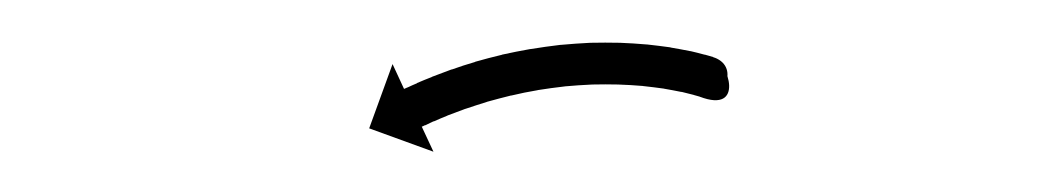

<svg xmlns="http://www.w3.org/2000/svg" viewBox="-20 -241 502 92"><path d="M315.4 -194.6C325.8 -191.2 335.2 -208.5 322.4 -213.4L315.2 -194.7C337.1 -186.3 328.9 -211.2 321.8 -213.6C321.8 -213.6 321.7 -213.6 321.7 -213.6C321.7 -213.6 321.6 -213.7 321.6 -213.7C320.4 -214.1 319.1 -214.4 317.8 -214.8C317.8 -214.8 317.8 -214.8 317.7 -214.8C317.7 -214.8 317.6 -214.8 317.6 -214.8C315.4 -215.4 313.1 -216 310.9 -216.5C310.9 -216.5 310.8 -216.5 310.8 -216.5C310.8 -216.5 310.7 -216.5 310.7 -216.5C307.6 -217.1 304.6 -217.7 301.5 -218.2C301.5 -218.2 301.4 -218.2 301.4 -218.2C301.3 -218.3 301.3 -218.3 301.3 -218.3C297.5 -218.8 293.8 -219.3 290 -219.7C290 -219.7 290 -219.7 289.9 -219.7C289.9 -219.7 289.8 -219.7 289.8 -219.7C285.6 -220.1 281.3 -220.3 277.1 -220.5C277.1 -220.5 277 -220.5 277 -220.5C276.9 -220.5 276.9 -220.5 276.9 -220.5C272.3 -220.6 267.7 -220.6 263.1 -220.5C263.1 -220.5 263.1 -220.5 263 -220.5C263 -220.5 262.9 -220.5 262.9 -220.5C258.2 -220.3 253.4 -219.9 248.7 -219.5C248.7 -219.5 248.6 -219.5 248.6 -219.5C248.5 -219.5 248.5 -219.5 248.5 -219.5C243.7 -218.9 239 -218.3 234.3 -217.5C234.3 -217.5 234.3 -217.5 234.2 -217.5C234.2 -217.5 234.1 -217.5 234.1 -217.5C229.6 -216.7 225 -215.8 220.5 -214.8C220.5 -214.8 220.5 -214.7 220.4 -214.7C220.4 -214.7 220.3 -214.7 220.3 -214.7C216.1 -213.7 211.9 -212.6 207.7 -211.4C207.7 -211.4 207.7 -211.4 207.7 -211.4C207.6 -211.3 207.6 -211.3 207.6 -211.3C203.8 -210.2 200.1 -209 196.5 -207.7C196.5 -207.7 196.4 -207.7 196.4 -207.7C196.3 -207.7 196.3 -207.7 196.3 -207.7C193.2 -206.5 190.1 -205.4 187 -204.2C187 -204.2 187 -204.2 187 -204.2C186.9 -204.2 186.9 -204.1 186.9 -204.1C184.5 -203.2 182.2 -202.2 179.8 -201.2C179.8 -201.2 179.8 -201.2 179.8 -201.2C179.8 -201.2 179.8 -201.1 179.8 -201.1C178.3 -200.5 176.8 -199.8 175.3 -199.1C175.3 -199.1 175.2 -199.1 175.2 -199.1C175.2 -199.1 175.2 -199.1 175.2 -199.1C174.7 -198.9 174.2 -198.6 173.6 -198.4L168.1 -210.3L156.9 -179.5L187.7 -168.3L182.1 -180.3C182.6 -180.5 183.1 -180.7 183.6 -181C183.6 -181 183.6 -181 183.6 -180.9C183.6 -180.9 183.6 -180.9 183.6 -180.9C185 -181.6 186.4 -182.2 187.8 -182.9C187.8 -182.9 187.8 -182.8 187.8 -182.8C187.8 -182.8 187.8 -182.8 187.8 -182.8C190 -183.8 192.2 -184.7 194.4 -185.6C194.4 -185.6 194.4 -185.6 194.4 -185.6C194.4 -185.6 194.3 -185.6 194.3 -185.6C197.2 -186.7 200.2 -187.8 203.1 -188.9C203.1 -188.9 203.1 -188.8 203 -188.8C203 -188.8 202.9 -188.8 202.9 -188.8C206.4 -190 209.9 -191.1 213.4 -192.2C213.4 -192.2 213.4 -192.2 213.3 -192.2C213.3 -192.2 213.3 -192.2 213.3 -192.2C217.2 -193.3 221.1 -194.3 225.1 -195.3C225.1 -195.3 225 -195.3 225 -195.3C224.9 -195.3 224.9 -195.2 224.9 -195.2C229.1 -196.2 233.4 -197.1 237.7 -197.8C237.7 -197.8 237.6 -197.8 237.6 -197.8C237.5 -197.8 237.5 -197.8 237.5 -197.8C241.9 -198.5 246.3 -199.1 250.7 -199.6C250.7 -199.6 250.7 -199.6 250.6 -199.6C250.6 -199.6 250.5 -199.6 250.5 -199.6C254.9 -200 259.4 -200.3 263.8 -200.5C263.8 -200.5 263.8 -200.5 263.7 -200.5C263.7 -200.5 263.6 -200.5 263.6 -200.5C267.9 -200.6 272.2 -200.6 276.5 -200.5C276.5 -200.5 276.4 -200.5 276.3 -200.5C276.3 -200.5 276.2 -200.5 276.2 -200.5C280.2 -200.4 284.2 -200.1 288.1 -199.8C288.1 -199.8 288.1 -199.8 288 -199.8C288 -199.8 287.9 -199.8 287.9 -199.8C291.4 -199.4 294.9 -199 298.4 -198.5C298.4 -198.5 298.3 -198.5 298.3 -198.5C298.2 -198.5 298.2 -198.5 298.2 -198.5C301 -198 303.8 -197.5 306.7 -196.9C306.7 -196.9 306.6 -196.9 306.6 -196.9C306.5 -197 306.5 -197 306.5 -197C308.5 -196.5 310.5 -196 312.5 -195.5C312.5 -195.5 312.5 -195.5 312.5 -195.5C312.4 -195.5 312.4 -195.5 312.4 -195.5C313.4 -195.2 314.5 -194.9 315.6 -194.6C315.6 -194.6 315.5 -194.6 315.5 -194.6C315.5 -194.6 315.4 -194.6 315.4 -194.6Z"/></svg>

Font: FRB American Cursive Just Arrows Ultra
Style: Bold Italic
Weight: 1000
Italic angle: -25°
Version: Version 2.0;Modular Font Editor K font №1